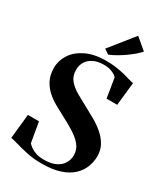

<svg xmlns="http://www.w3.org/2000/svg" viewBox="-239 -1095 1054 1210"><g transform="rotate(30 287.5 -490.0)"><path d="M271 11Q211.5 11 161.8 0.2Q112 -10.5 76.5 -21.2Q41 -32 25 -33.5L43.5 -211.5H124L149 -66Q159.5 -54.5 175.5 -43.2Q191.5 -32 214 -24.8Q236.5 -17.5 266 -17Q322.5 -16.5 356.5 -33.5Q390.5 -50.5 406 -77.8Q421.5 -105 421.5 -135.5Q421.5 -177.5 395.5 -208.8Q369.5 -240 326.8 -266.2Q284 -292.5 234.5 -318Q203.5 -334.5 169.2 -353.5Q135 -372.5 105 -399Q75 -425.5 56 -462.8Q37 -500 37 -552Q37 -603.5 66.5 -649.5Q96 -695.5 155 -724.5Q214 -753.5 301 -754Q343.5 -754 378.8 -748.5Q414 -743 441.5 -735.8Q469 -728.5 488 -722.8Q507 -717 517 -716.5L499 -548H421.5L398.5 -689.5Q393.5 -696.5 380.5 -704.8Q367.5 -713 347.2 -719.2Q327 -725.5 299.5 -725Q255.5 -724.5 225.2 -709.2Q195 -694 179.5 -668.2Q164 -642.5 164 -610.5Q164 -565 189 -535.2Q214 -505.5 254.2 -482.8Q294.5 -460 339.5 -436Q373 -418.5 410 -397.2Q447 -376 479.8 -348.2Q512.5 -320.5 532.8 -285Q553 -249.5 553 -203.5Q553 -163.5 538 -125.2Q523 -87 490.5 -56.2Q458 -25.5 403.8 -7.2Q349.5 11 271 11ZM290.5 -793.5 256.5 -817 396 -991 477 -922.5Q463 -906 442 -888.2Q421 -870.5 396.5 -853Q372 -835.5 345.2 -820Q318.5 -804.5 292 -793.5Z"/></g></svg>

Font: Merriweather 144pt
Style: Bold
Weight: 700
Version: Version 2.100